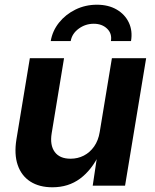

<svg xmlns="http://www.w3.org/2000/svg" viewBox="-20 -795 663 822"><path d="M204.4 6.8Q148.2 6.8 109.9 -17.7Q71.7 -42.3 55.8 -88.5Q40 -134.6 50.4 -198.7L107.8 -545.9H254.2L201.2 -224.2Q193 -173.6 214.3 -144.5Q235.5 -115.5 282 -115.5Q312.9 -115.5 339 -128.9Q365 -142.3 383 -167.9Q401 -193.5 406.9 -229.8L459.1 -545.9H605.7L515.4 0H376.9L397.3 -136.3H405.8Q373 -67.5 322.9 -30.3Q272.9 6.8 204.4 6.8ZM394.8 -774.8Q444.1 -774.8 479.6 -754.1Q515.1 -733.4 531.7 -698.1Q548.3 -662.8 540.9 -619.1H454.8Q460.4 -651.3 438.5 -672.3Q416.7 -693.3 381.4 -693.3Q345.8 -693.3 317.1 -672.3Q288.3 -651.3 282.7 -619.1H197.2Q204.5 -662.8 232.7 -698.1Q260.9 -733.4 303.2 -754.1Q345.5 -774.8 394.8 -774.8Z"/></svg>

Font: Inter Variable
Style: Italic
Weight: 400
Italic angle: -9.39999°
Designer: Rasmus Andersson
Foundry: rsms
Version: Version 4.001;git-9221beed3